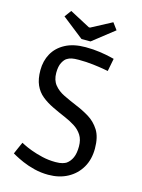

<svg xmlns="http://www.w3.org/2000/svg" viewBox="-131 -954 774 1044"><g transform="rotate(15 255.5 -432.5)"><path d="M246 14Q205 14 167 4.5Q129 -5 99.5 -18Q70 -31 53 -40.5Q36 -50 36 -50Q36 -50 40.5 -60.5Q45 -71 51 -84.5Q57 -98 61.5 -108Q66 -118 66 -118Q66 -118 82.5 -109.5Q99 -101 127 -90.5Q155 -80 191 -71.5Q227 -63 266 -63Q291 -63 305.5 -67.5Q320 -72 326 -76Q346 -90 357 -114.5Q368 -139 368 -178Q368 -216 352 -241Q336 -266 309.5 -283Q283 -300 252 -313Q212 -330 177 -347Q142 -364 115 -386Q88 -408 73 -441.5Q58 -475 58 -525Q58 -577 81 -618.5Q104 -660 150 -684.5Q196 -709 264 -709Q308 -709 345 -703.5Q382 -698 404.5 -692.5Q427 -687 427 -687L413 -615Q413 -615 388.5 -619.5Q364 -624 326 -628.5Q288 -633 246 -633Q221 -633 206.5 -630Q192 -627 181 -620Q168 -613 156.5 -591.5Q145 -570 145 -533Q145 -492 166 -466Q187 -440 221 -423.5Q255 -407 293 -391Q333 -375 370 -352.5Q407 -330 431 -292Q455 -254 455 -189Q455 -128 428.5 -82.5Q402 -37 355 -11.5Q308 14 246 14ZM230 -746 109 -841 137 -879 252 -818H259L374 -879L402 -841L281 -746Z"/></g></svg>

Font: Ruda
Style: Regular
Weight: 400
Designer: Mariela Monsalve and Angelina Sanchez
Foundry: Mariela Monsalve and Angelina Sanchez
Version: Version 2.000